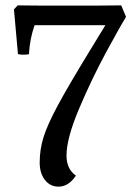

<svg xmlns="http://www.w3.org/2000/svg" viewBox="-20 -688 510 716"><path d="M128 -82Q128 -130 142 -175.5Q156 -221 194.5 -293Q233 -365 318 -504L373 -594H109Q91 -543 88 -486Q81 -484 67 -484Q59 -484 47 -486L32 -653L46 -668Q86 -667 237 -667Q388 -667 432 -668L450 -625Q430 -593 376.5 -494.5Q323 -396 275.5 -284Q228 -172 228 -108Q228 -58 263 -33Q236 8 198 8Q167 8 147.5 -17Q128 -42 128 -82Z"/></svg>

Font: Caladea
Style: Regular
Weight: 400
Designer: Carolina Giovagnoli and Andres Torresi
Foundry: Carolina Giovagnoli & Andres Torresi
Version: Version 1.001